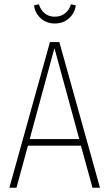

<svg xmlns="http://www.w3.org/2000/svg" viewBox="-20 -879 512 899"><path d="M139.2 -854 162.1 -858.9Q169.9 -832.5 189.2 -816.7Q208.5 -800.8 236.8 -800.8Q264.6 -800.8 284.7 -816.7Q304.7 -832.5 312 -858.9L335 -854Q329.6 -816.4 302.5 -792.7Q275.4 -769 236.8 -769Q198.2 -769 171.4 -792.7Q144.5 -816.4 139.2 -854ZM413.1 0 358.9 -196.8H110.8L57.1 0H23.9L213.9 -682.1H257.8L448.2 0ZM119.1 -228H351.1L234.9 -653.8Z"/></svg>

Font: Fira Sans Compressed UltraLight
Style: Regular
Weight: 200
Width: 1
Designer: Carrois Corporate & Edenspiekermann AG
Foundry: Carrois Corporate GbR & Edenspiekermann AG
Version: Version 4.203;PS 004.203;hotconv 1.0.88;makeotf.lib2.5.64775